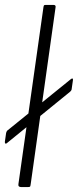

<svg xmlns="http://www.w3.org/2000/svg" viewBox="-27 -762 318 782"><path d="M265 -400Q265 -394 258 -388L1 -179Q-4 -175 -6 -178.5Q-8 -182 -7 -186L-2 -221Q0 -229 5 -232L262 -440Q267 -444 269 -441.5Q271 -439 270 -435ZM98 -12Q97 -4 95.5 -2Q94 0 85 0H60Q53 0 50 -3Q47 -6 48 -12L150 -733Q151 -739 152.5 -740.5Q154 -742 160 -742H191Q202 -742 199 -730Z"/></svg>

Font: Libre Franklin Thin ExtraLight
Style: Italic
Weight: 250
Italic angle: -8°
Version: Version 3.000